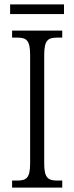

<svg xmlns="http://www.w3.org/2000/svg" viewBox="-20 -853 338 873"><path d="M26 -789H271V-833H26ZM35 0H263V-32H242C199 -32 181 -43 181 -110V-603C181 -672 199 -682 242 -682H263V-714H35V-682H57C99 -682 117 -672 117 -603V-110C117 -42 99 -32 57 -32H35Z"/></svg>

Font: Noto Serif Sinhala Condensed Light
Style: Regular
Weight: 300
Width: 3
Designer: Jelle Bosma - Monotype Design Team
Foundry: Monotype Imaging Inc.
Version: Version 2.007